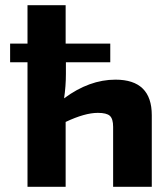

<svg xmlns="http://www.w3.org/2000/svg" viewBox="-20 -720 646 740"><path d="M234 -480V-435Q234 -388 227 -341Q324 -413 425 -413Q565 -413 565 -276V0H416V-231Q416 -262 403.5 -273.5Q391 -285 357 -285Q307 -285 233 -250V0H86V-480H19V-552H86V-700H233V-552H405V-480Z"/></svg>

Font: Exo 2.0
Style: Bold
Weight: 700
Designer: Natanael Gama
Version: Version 1.001;PS 001.001;hotconv 1.0.70;makeotf.lib2.5.58329